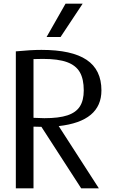

<svg xmlns="http://www.w3.org/2000/svg" viewBox="-20 -1023 614 1043"><path d="M429 -1003H336L233 -822H309ZM299 -338Q531 -364 531 -532Q531 -644 450.5 -698Q370 -752 205 -752Q148 -752 66 -744V0H162V-335Q177 -334 205 -334L421 0H517ZM162 -383V-702Q180 -703 213 -703Q296 -703 344 -685.5Q392 -668 413.5 -631Q435 -594 435 -532Q435 -478 414 -445Q393 -412 346.5 -396.5Q300 -381 221 -381Q204 -381 162 -383Z"/></svg>

Font: LXGW Marker Gothic
Style: Regular
Weight: 400
Version: Version 1.001